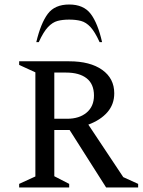

<svg xmlns="http://www.w3.org/2000/svg" viewBox="-20 -832 633 852"><path d="M65 0V-16L137 -49V-511L65 -544V-560H287Q380 -560 433.5 -522Q487 -484 487 -418Q487 -369 456.5 -334Q426 -299 372 -279L527 -46L593 -16V0H451L289 -255H221V-50L287 -16V0ZM273 -510H221V-305H278Q332 -305 364.5 -332.5Q397 -360 397 -408Q397 -459 364.5 -484.5Q332 -510 273 -510ZM141 -645Q161 -729 192 -770.5Q223 -812 287 -812Q351 -812 382.5 -770.5Q414 -729 433 -645H422Q401 -691 381.5 -712Q362 -733 339.5 -739Q317 -745 287 -745Q257 -745 235 -739Q213 -733 193 -712Q173 -691 152 -645Z"/></svg>

Font: Spectral SC
Style: Regular
Weight: 400
Designer: Jean-Baptiste Levee
Foundry: Production Type
Version: Version 2.001